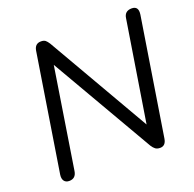

<svg xmlns="http://www.w3.org/2000/svg" viewBox="-126 -842 992 980"><g transform="rotate(-20 369.5 -352.5)"><path d="M88 7Q70 7 61 -5Q52 -17 55 -39L156 -676Q162 -712 195 -712Q211 -712 219 -705.5Q227 -699 236 -685L557 -129L644 -674Q649 -712 688 -712Q726 -712 719 -666L618 -30Q612 7 582 7Q566 7 556.5 0Q547 -7 538 -21L216 -577L130 -31Q124 7 88 7Z"/></g></svg>

Font: Nunito
Style: Italic
Weight: 400
Italic angle: -9°
Designer: Vernon Adams
Foundry: Vernon Adams
Version: Version 3.601; ttfautohint (v1.8.2.53-6de2)